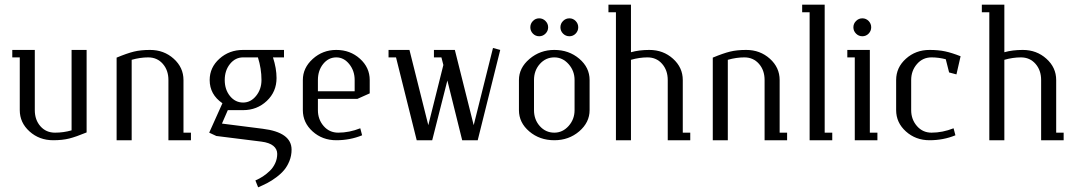

<svg xmlns="http://www.w3.org/2000/svg" viewBox="-20 -596 4572 816"><path d="M32.2 -352.1V-383.8H127.9V-127.9Q127.9 -86.4 151.9 -59.3Q175.8 -32.2 213.9 -32.2Q250 -32.2 284.2 -42V-383.8H348.1V-33.2Q303.2 -14.6 274.2 -7.3Q245.1 0 206.1 0Q147 0 105.5 -37.4Q64 -74.7 64 -127.9V-352.1Z M475.6 0V-351.1Q520 -369.6 549.1 -376.7Q578.1 -383.8 617.7 -383.8Q676.8 -383.8 718.3 -346.4Q759.8 -309.1 759.8 -255.9V-32.2H791.5V0H695.8V-255.9Q695.8 -297.4 671.9 -324.7Q647.9 -352.1 609.9 -352.1Q575.7 -352.1 539.6 -341.8V0Z M869.1 -32.2 925.3 -157.2Q871.1 -194.3 871.1 -255.9Q871.1 -309.1 912.6 -346.4Q954.1 -383.8 1013.2 -383.8H1187V-352.1H1140.1Q1155.3 -305.7 1155.3 -264.2Q1155.3 -206.1 1113.8 -167Q1072.3 -127.9 1013.2 -127.9H948.2L923.3 -70.8L1096.2 -48.8Q1219.2 -33.7 1219.2 40Q1219.2 65.4 1210.2 87.9Q1201.2 110.4 1187.7 126.5Q1174.3 142.6 1154.3 157.5Q1134.3 172.4 1116.5 181.6Q1098.6 190.9 1077.1 200.2L1065.4 170.9Q1082.5 163.6 1097.7 153.6Q1112.8 143.6 1127 129.9Q1141.1 116.2 1149.7 97.4Q1158.2 78.6 1158.2 58.1Q1158.2 37.6 1141.6 23.9Q1125 10.3 1091.3 5.9L899.4 -18.1ZM1013.2 -160.2Q1045.4 -160.2 1068.4 -188.5Q1091.3 -216.8 1091.3 -255.9Q1091.3 -304.2 1076.2 -352.1H1013.2Q980 -352.1 957.5 -324.2Q935.1 -296.4 935.1 -255.9Q935.1 -215.3 957.5 -187.7Q980 -160.2 1013.2 -160.2Z M1267.1 -127.9V-255.9Q1267.1 -307.6 1309.3 -345.7Q1351.6 -383.8 1409.2 -383.8Q1468.3 -383.8 1509.8 -346.4Q1551.3 -309.1 1551.3 -255.9V-199.2L1499 -175.8H1331.1V-127.9Q1331.1 -88.4 1355.5 -60.3Q1379.9 -32.2 1417.5 -32.2Q1464.4 -32.2 1511.2 -50.8L1519 -21Q1467.8 0 1409.2 0Q1350.1 0 1308.6 -37.4Q1267.1 -74.7 1267.1 -127.9ZM1331.1 -208H1487.3V-255.9Q1487.3 -294.9 1464.4 -323.5Q1441.4 -352.1 1409.2 -352.1Q1376 -352.1 1353.5 -324.2Q1331.1 -296.4 1331.1 -255.9Z M1631.3 -352.1V-383.8H1720.2L1800.3 -64L1864.3 -319.8L1856 -352.1H1824.2V-383.8H1913.1L1993.2 -64L2075.2 -392.1L2106 -383.8L2010.3 0H1944.3L1881.3 -253.9L1816.9 0H1751L1663.1 -352.1Z M2185.5 -127.9V-255.9Q2185.5 -307.6 2230.5 -345.7Q2275.4 -383.8 2335.9 -383.8Q2397.9 -383.8 2441.9 -346.4Q2485.8 -309.1 2485.8 -255.9V-127.9Q2485.8 -75.7 2441.7 -37.8Q2397.5 0 2335.9 0Q2273.4 0 2229.5 -37.4Q2185.5 -74.7 2185.5 -127.9ZM2244.9 -453.1Q2233.9 -464.4 2233.9 -480Q2233.9 -495.6 2244.9 -506.8Q2255.9 -518.1 2271.5 -518.1Q2287.1 -518.1 2298.3 -506.8Q2309.6 -495.6 2309.6 -480Q2309.6 -464.4 2298.3 -453.1Q2287.1 -441.9 2271.5 -441.9Q2255.9 -441.9 2244.9 -453.1ZM2249.5 -127.9Q2249.5 -87.4 2274.4 -59.8Q2299.3 -32.2 2335.9 -32.2Q2371.1 -32.2 2396.5 -60.5Q2421.9 -88.9 2421.9 -127.9V-255.9Q2421.9 -294.9 2396.5 -323.5Q2371.1 -352.1 2335.9 -352.1Q2299.3 -352.1 2274.4 -324.2Q2249.5 -296.4 2249.5 -255.9ZM2373 -453.1Q2361.8 -464.4 2361.8 -480Q2361.8 -495.6 2373 -506.8Q2384.3 -518.1 2399.9 -518.1Q2415.5 -518.1 2426.5 -506.8Q2437.5 -495.6 2437.5 -480Q2437.5 -464.4 2426.5 -453.1Q2415.5 -441.9 2399.9 -441.9Q2384.3 -441.9 2373 -453.1Z M2565.9 -543.9V-576.2H2661.6V-374Q2695.8 -383.8 2739.7 -383.8Q2798.8 -383.8 2840.3 -346.4Q2881.8 -309.1 2881.8 -255.9V-32.2H2913.6V0H2817.9V-255.9Q2817.9 -297.4 2793.9 -324.7Q2770 -352.1 2731.9 -352.1Q2697.8 -352.1 2661.6 -341.8V0H2597.7V-543.9Z M3009.3 0V-351.1Q3053.7 -369.6 3082.8 -376.7Q3111.8 -383.8 3151.4 -383.8Q3210.4 -383.8 3252 -346.4Q3293.5 -309.1 3293.5 -255.9V-32.2H3325.2V0H3229.5V-255.9Q3229.5 -297.4 3205.6 -324.7Q3181.6 -352.1 3143.6 -352.1Q3109.4 -352.1 3073.2 -341.8V0Z M3389.2 -543.9V-576.2H3484.9V-32.2H3517.1V0H3420.9V-543.9Z M3581.1 -352.1V-383.8H3676.8V-32.2H3709V0H3612.8V-352.1ZM3618.2 -453.1Q3606.9 -464.4 3606.9 -480Q3606.9 -495.6 3618.2 -506.8Q3629.4 -518.1 3645 -518.1Q3660.6 -518.1 3671.6 -506.8Q3682.6 -495.6 3682.6 -480Q3682.6 -464.4 3671.6 -453.1Q3660.6 -441.9 3645 -441.9Q3629.4 -441.9 3618.2 -453.1Z M3788.6 -127.9V-255.9Q3788.6 -309.1 3830.1 -346.4Q3871.6 -383.8 3930.7 -383.8Q3968.3 -383.8 3996.8 -377.7Q4025.4 -371.6 4062.5 -356.9L4044.9 -279.8L4013.7 -288.1L3999.5 -344.2Q3968.8 -352.1 3939 -352.1Q3901.4 -352.1 3877 -323.7Q3852.5 -295.4 3852.5 -255.9V-127.9Q3852.5 -88.4 3877 -60.3Q3901.4 -32.2 3939 -32.2Q3985.8 -32.2 4032.7 -50.8L4040.5 -21Q3989.3 0 3930.7 0Q3871.6 0 3830.1 -37.4Q3788.6 -74.7 3788.6 -127.9Z M4152.8 -543.9V-576.2H4248.5V-374Q4282.7 -383.8 4326.7 -383.8Q4385.7 -383.8 4427.2 -346.4Q4468.8 -309.1 4468.8 -255.9V-32.2H4500.5V0H4404.8V-255.9Q4404.8 -297.4 4380.9 -324.7Q4356.9 -352.1 4318.8 -352.1Q4284.7 -352.1 4248.5 -341.8V0H4184.6V-543.9Z"/></svg>

Font: Gawaa
Style: Regular
Weight: 400
Designer: T. Christopher White
Version: Version 1.0